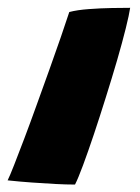

<svg xmlns="http://www.w3.org/2000/svg" viewBox="-56 -482 366 503"><path d="M140.5 1.5Q117.5 1.5 88.8 0Q60 -1.5 28.2 -3.8Q-3.5 -6 -36 -9.5Q-30.5 -20.5 -19 -49.8Q-7.5 -79 8 -120Q23.5 -161 40.2 -207.5Q57 -254 73.5 -300Q90 -346 103.5 -385.2Q117 -424.5 125.5 -450.5Q146.5 -456 177 -458.2Q207.5 -460.5 237.2 -461Q267 -461.5 285 -461.5Q282.5 -444 273.5 -407.8Q264.5 -371.5 250.8 -324.2Q237 -277 221.2 -226.8Q205.5 -176.5 190 -130.2Q174.5 -84 161.5 -49Q148.5 -14 140.5 1.5Z"/></svg>

Font: Grandstander Thin ExtraBold
Style: Italic
Weight: 800
Italic angle: -15°
Version: Version 1.200